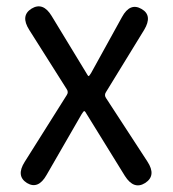

<svg xmlns="http://www.w3.org/2000/svg" viewBox="-20 -570 538 598"><path d="M64 0Q29 -22 57 -66L188 -274Q194 -283 188 -292L71 -477Q43 -521 78 -543Q114 -565 141 -520L248 -344Q254 -333 256 -333Q258 -333 264 -343L360 -517Q385 -563 421 -542Q456 -522 429 -477L310 -283Q304 -274 310 -265L439 -67Q468 -23 432 0Q397 22 369 -22L251 -213Q245 -224 242.5 -224Q240 -224 234 -214L125 -25Q99 21 64 0Z"/></svg>

Font: Resource Han Rounded HK
Style: Regular
Weight: 400
Designer: Cyano Hao (round all glyphs); Ryoko NISHIZUKA  (kana, bopomofo & ideographs); Paul D. Hunt (Latin, Greek & Cyrillic); Sa
Foundry: Cyano Hao
Version: 0.990